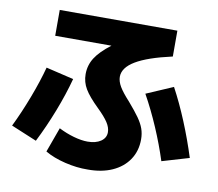

<svg xmlns="http://www.w3.org/2000/svg" viewBox="-79 -793 1021 901"><g transform="rotate(10 432.0 -342.5)"><path d="M188.5 -35.2 231.4 -153.3Q266.6 -135.3 303.7 -124.8Q340.8 -114.3 370.1 -114.3Q409.2 -114.3 433.1 -130.6Q457 -147 457 -173.8Q457 -196.3 441.4 -220.2Q425.8 -244.1 391.6 -277.3Q344.7 -322.8 325.7 -355Q306.6 -387.2 306.6 -424.8Q306.6 -467.3 329.1 -502.7Q351.6 -538.1 402.8 -577.1H134.8V-700.2H695.3V-577.1Q578.1 -550.8 522.5 -517.3Q466.8 -483.9 466.8 -440.4Q466.8 -418.5 481.4 -393.8Q496.1 -369.1 529.3 -333Q563 -293.9 581.3 -268.1Q599.6 -242.2 607.9 -218.8Q616.2 -195.3 616.2 -168Q616.2 -112.8 588.4 -71.3Q560.5 -29.8 510.3 -7.3Q460 15.1 393.6 14.6Q341.8 15.6 285.2 2Q228.5 -11.7 188.5 -35.2ZM121.1 -422.9 252.9 -391.6Q232.9 -316.4 200.9 -233.9Q168.9 -151.4 130.9 -76.2L8.8 -127Q42 -194.8 72.5 -274.9Q103 -355 121.1 -422.9ZM598.6 -382.8 725.6 -437.5Q762.2 -369.6 795.9 -288.1Q829.6 -206.5 856.4 -122.1L727.5 -84Q703.6 -158.7 670.2 -236.6Q636.7 -314.5 598.6 -382.8Z"/></g></svg>

Font: Pretendard GOV ExtraBold
Style: Regular
Weight: 800
Designer: Base glyphs from Inter by Rasmus Andersson; Hangeul glyphs from Noto Sans CJK(Source Han Sans) by Jang Soo-young and Kan
Foundry: Kil Hyung-jin
Version: Version 1.309